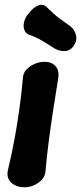

<svg xmlns="http://www.w3.org/2000/svg" viewBox="-20 -778 344 814"><path d="M84 16Q50 16 28.5 -3Q7 -22 13 -54Q29 -121 41 -185.5Q53 -250 62 -314.5Q71 -379 77 -446Q78 -468 92 -483Q106 -498 126.5 -507Q147 -516 168 -516Q200 -516 216 -497Q232 -478 227 -447Q216 -380 206 -315Q196 -250 187.5 -185.5Q179 -121 173 -54Q172 -33 158.5 -17.5Q145 -2 125 7Q105 16 84 16ZM279 -666Q296 -653 302 -629.5Q308 -606 293 -585L292 -583Q277 -562 253 -561.5Q229 -561 209 -574Q183 -591 157.5 -606Q132 -621 105 -630Q89 -636 83.5 -650.5Q78 -665 81.5 -682Q85 -699 95 -713L102 -721Q119 -745 141.5 -754.5Q164 -764 180 -746Q211 -715 232 -700Q253 -685 279 -666Z"/></svg>

Font: Winky Sans SemiBold
Style: Italic
Weight: 600
Italic angle: -8.97852°
Designer: Simon Atzbach
Foundry: typofactur
Version: Version 1.205